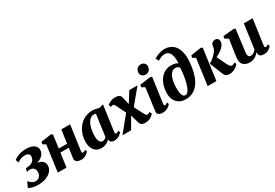

<svg xmlns="http://www.w3.org/2000/svg" viewBox="40 -1893 4258 2969"><g transform="rotate(-30 2169.0 -409.0)"><path d="M154 13.5Q113 13.5 79.8 7Q46.5 0.5 22.8 -8.5Q-1 -17.5 -13.5 -24.5L30.5 -122.5Q50 -98 70.8 -83Q91.5 -68 112 -61.8Q132.5 -55.5 149.5 -55.5Q172 -55.5 194.5 -67.5Q217 -79.5 231.5 -104.5Q246 -129.5 246 -168.5Q246 -196.5 234.2 -216.5Q222.5 -236.5 201 -247.5Q179.5 -258.5 150 -258.5L99 -248L112 -304.5L159.5 -309.5Q213.5 -318 238.5 -339.5Q263.5 -361 270.8 -385.8Q278 -410.5 278 -428.5Q278 -456.5 254.5 -471.8Q231 -487 205 -487Q187 -487 162.5 -483.5Q138 -480 111.8 -469.2Q85.5 -458.5 62 -436.5L39.5 -494Q67.5 -515 100.8 -530.8Q134 -546.5 174 -555.5Q214 -564.5 262.5 -564.5Q345.5 -564.5 396.5 -532.5Q447.5 -500.5 447.5 -442.5Q447.5 -408 431.5 -379.5Q415.5 -351 387.8 -330Q360 -309 325 -296.5Q290 -284 253 -280.5L241.5 -287Q296.5 -296 338.8 -283.8Q381 -271.5 405 -243.5Q429 -215.5 429 -177.5Q429 -128.5 404.8 -92.8Q380.5 -57 340.2 -33.2Q300 -9.5 251.5 2Q203 13.5 154 13.5Z M983 -109Q980.5 -89.5 986 -81Q991.5 -72.5 1002 -72.5Q1010.5 -72.5 1019.2 -76.8Q1028 -81 1047 -94.5L1061 -60.5Q1055.5 -52 1037.8 -35Q1020 -18 991 -4Q962 10 923 10Q889.5 10 865.5 0.2Q841.5 -9.5 829.5 -27.5Q817.5 -45.5 820.5 -69.5L846 -248.5H696.5L662 0H507L570.5 -469L518.5 -498L526 -539L707 -565.5L737.5 -550.5L706 -315H854.5L888 -552H1045Z M1576 -109Q1573.5 -89.5 1578.8 -81Q1584 -72.5 1595 -72.5Q1602 -72.5 1612.5 -77Q1623 -81.5 1640 -94.5L1654 -60.5Q1648 -51.5 1628.8 -34.5Q1609.5 -17.5 1580 -3.8Q1550.5 10 1512.5 10Q1480.5 10 1459.2 -5.2Q1438 -20.5 1435.5 -49.5L1436 -57.5Q1421 -40.5 1399 -25Q1377 -9.5 1349.2 0.2Q1321.5 10 1287 10Q1227.5 10 1189.2 -17.5Q1151 -45 1133 -91.2Q1115 -137.5 1115 -192.5Q1115 -250 1129.5 -304.5Q1144 -359 1171.8 -406.2Q1199.5 -453.5 1240.2 -489.2Q1281 -525 1333.5 -545.2Q1386 -565.5 1449 -565.5Q1478 -565.5 1510.2 -558.8Q1542.5 -552 1564 -544.5L1639.5 -565.5ZM1473 -495.5Q1465 -498 1456.2 -499Q1447.5 -500 1438.5 -500Q1404 -500 1378 -481.5Q1352 -463 1333.5 -431.8Q1315 -400.5 1303.5 -361Q1292 -321.5 1287 -279.2Q1282 -237 1282 -197Q1282 -158 1290.8 -130Q1299.5 -102 1315.8 -87.5Q1332 -73 1354 -73Q1363 -73 1371.8 -75.8Q1380.5 -78.5 1389 -83.2Q1397.5 -88 1405 -94.5Q1412.5 -101 1419.5 -108.5Z M2061 10Q2036.5 10 2019.2 3.5Q2002 -3 1991 -15.2Q1980 -27.5 1974 -44L1911.5 -263.5L1963.5 -256L1815.5 0H1661.5L1928 -327.5L1915 -216L1805 -440Q1798.5 -454 1788.8 -466.8Q1779 -479.5 1767 -479.5Q1754 -479.5 1746 -477.5Q1738 -475.5 1728 -469.5L1710 -509Q1715 -515.5 1734 -529Q1753 -542.5 1784.2 -554Q1815.5 -565.5 1857.5 -565.5Q1883.5 -565.5 1903.5 -559.2Q1923.5 -553 1936.2 -541.2Q1949 -529.5 1953 -512.5L2004.5 -304L1952.5 -312.5L2102.5 -552.5H2249L1987.5 -238L2000 -348.5L2105 -142Q2116 -120.5 2126.8 -102.5Q2137.5 -84.5 2154.5 -84.5Q2162.5 -84.5 2172.8 -87.2Q2183 -90 2201 -104L2222.5 -64Q2217.5 -56.5 2198 -38.5Q2178.5 -20.5 2144.5 -5.2Q2110.5 10 2061 10Z M2379.5 10Q2346.5 10 2324.5 0.8Q2302.5 -8.5 2292.5 -24.8Q2282.5 -41 2285.5 -62Q2288 -84.5 2292.2 -115Q2296.5 -145.5 2301.5 -183.2Q2306.5 -221 2312.8 -265.5Q2319 -310 2325.5 -360.8Q2332 -411.5 2339.5 -467.5L2283.5 -498L2291.5 -539L2485 -565.5L2511 -553L2449 -109Q2446.5 -91 2450.8 -81.8Q2455 -72.5 2465.5 -72.5Q2474.5 -72.5 2484.5 -77.5Q2494.5 -82.5 2511 -95L2524 -61Q2518 -53 2500 -36Q2482 -19 2452 -4.5Q2422 10 2379.5 10ZM2436 -633Q2403.5 -633 2379.8 -658.2Q2356 -683.5 2358 -714Q2360 -753.5 2384.5 -781.2Q2409 -809 2453.5 -809Q2492.5 -809 2514.5 -784.5Q2536.5 -760 2536 -731Q2535.5 -690.5 2511.8 -661.8Q2488 -633 2436 -633Z M2789.5 8Q2726 8 2679 -19Q2632 -46 2605.8 -96.8Q2579.5 -147.5 2579.5 -218Q2579.5 -279.5 2596.2 -340.2Q2613 -401 2647 -451Q2681 -501 2732.5 -531Q2784 -561 2853 -561Q2892.5 -561 2924.2 -551.5Q2956 -542 2968 -529Q2972.5 -596.5 2964.8 -641.2Q2957 -686 2940.8 -712.5Q2924.5 -739 2902.5 -750.2Q2880.5 -761.5 2856 -761.5Q2821 -761.5 2792.2 -750.8Q2763.5 -740 2727 -717.5L2696.5 -770Q2725.5 -788 2757.2 -801.8Q2789 -815.5 2821.8 -823.2Q2854.5 -831 2886 -831Q2948.5 -831 2995 -807.5Q3041.5 -784 3072 -741.8Q3102.5 -699.5 3117.2 -642.2Q3132 -585 3130 -518Q3128 -443 3116.2 -367.8Q3104.5 -292.5 3080.5 -225Q3056.5 -157.5 3017.8 -105Q2979 -52.5 2922.8 -22.2Q2866.5 8 2789.5 8ZM2817 -50Q2845.5 -50 2867.8 -81.2Q2890 -112.5 2906.8 -162Q2923.5 -211.5 2934.5 -267.8Q2945.5 -324 2950.8 -375.2Q2956 -426.5 2955.5 -459Q2944.5 -474 2933.2 -481.5Q2922 -489 2910.2 -491.2Q2898.5 -493.5 2884.5 -493.5Q2857 -493.5 2835 -478Q2813 -462.5 2796.5 -435.2Q2780 -408 2769.5 -372.8Q2759 -337.5 2753.8 -298Q2748.5 -258.5 2748.5 -218.5Q2748.5 -151 2757 -114.5Q2765.5 -78 2781.2 -64Q2797 -50 2817 -50Z M3183 0 3246 -469 3193.5 -498 3202 -539 3387.5 -566.5 3414 -552 3338.5 0ZM3572 9Q3537.5 9 3518.5 -2Q3499.5 -13 3490.8 -27.2Q3482 -41.5 3478 -51L3385 -282Q3412 -297 3434.8 -314.5Q3457.5 -332 3477.5 -351.5Q3497.5 -371 3515.5 -391.5Q3543.5 -423.5 3551 -446.2Q3558.5 -469 3560 -490Q3562 -518 3574.5 -534.5Q3587 -551 3603.8 -558.2Q3620.5 -565.5 3636 -565.5Q3671.5 -565.5 3686.5 -547Q3701.5 -528.5 3702 -504Q3702.5 -477 3693.2 -457.5Q3684 -438 3673 -424.5Q3656 -403.5 3633 -384.8Q3610 -366 3584 -350.2Q3558 -334.5 3532 -322.2Q3506 -310 3482.5 -301L3507.5 -352.5L3616.5 -132Q3627.5 -110 3641.2 -98.5Q3655 -87 3667.5 -87Q3677 -87 3693.5 -92.5Q3710 -98 3723.5 -109L3739.5 -75.5Q3730.5 -63.5 3707 -43.2Q3683.5 -23 3649 -7Q3614.5 9 3572 9Z M3928 10Q3898 10 3865.8 -1.8Q3833.5 -13.5 3811.2 -40.8Q3789 -68 3788 -114Q3788 -131.5 3789.8 -152.5Q3791.5 -173.5 3794.5 -196.5Q3797.5 -219.5 3801 -243.5Q3804.5 -267.5 3808 -290.5L3835 -469.5L3773.5 -507L3781 -548.5L3975 -565.5L4000 -553L3967 -288Q3964.5 -266.5 3961.2 -244.2Q3958 -222 3955.2 -201.8Q3952.5 -181.5 3950.8 -165Q3949 -148.5 3949 -137.5Q3949 -114 3954 -99.8Q3959 -85.5 3969 -78.8Q3979 -72 3995.5 -72Q4015 -72 4032.8 -79.8Q4050.5 -87.5 4065.8 -100.2Q4081 -113 4092.5 -127.5L4152 -561H4309L4246 -109Q4243.5 -90 4249.5 -81.2Q4255.5 -72.5 4266 -72.5Q4274.5 -72.5 4283.2 -76.8Q4292 -81 4310 -94.5L4324 -61Q4318.5 -52 4300.8 -35Q4283 -18 4254 -4Q4225 10 4187 10Q4146.5 10 4125.5 -4Q4104.5 -18 4099.5 -42.5Q4099 -45.5 4098.5 -49.5Q4098 -53.5 4098.2 -57.8Q4098.5 -62 4099 -66.8Q4099.5 -71.5 4100 -75.5L4098 -76.5Q4085.5 -61 4069.8 -45.8Q4054 -30.5 4033.2 -17.8Q4012.5 -5 3986.8 2.5Q3961 10 3928 10Z"/></g></svg>

Font: Merriweather 24pt Black
Style: Italic
Weight: 900
Italic angle: -7.8°
Designer: Eben Sorkin
Foundry: Eben Sorkin
Version: Version 2.101